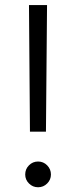

<svg xmlns="http://www.w3.org/2000/svg" viewBox="-20 -748 306 773"><path d="M100.6 -217.8 96.7 -727.5H169.4L165 -217.8ZM133.3 5.9Q111.8 5.9 96.7 -9.3Q81.5 -24.4 81.5 -45.4Q81.5 -67.4 96.7 -82.5Q111.8 -97.7 133.3 -97.7Q154.8 -97.7 169.9 -82.3Q185.1 -66.9 185.1 -45.4Q185.1 -24.4 169.9 -9.3Q154.8 5.9 133.3 5.9Z"/></svg>

Font: Inter 18pt Light
Style: Regular
Weight: 300
Designer: Rasmus Andersson
Foundry: rsms
Version: Version 4.001;git-66647c0bb